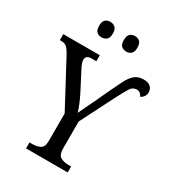

<svg xmlns="http://www.w3.org/2000/svg" viewBox="-220 -1044 1058 1166"><g transform="rotate(30 309.0 -461.0)"><path d="M147 0V-42H167Q198 -42 221 -53.5Q244 -65 244 -110V-301L74 -619Q58 -648 44.5 -660Q31 -672 8 -672H-4V-714H252V-672H221Q196 -672 187.5 -663Q179 -654 179 -641Q179 -628 184.5 -613.5Q190 -599 196 -588L265 -455Q280 -425 292 -396Q304 -367 311 -344Q320 -365 335 -395.5Q350 -426 365 -457L409 -552Q433 -602 451.5 -639.5Q470 -677 494 -698.5Q518 -720 557 -720Q591 -720 606.5 -704.5Q622 -689 622 -668Q622 -650 613 -637Q604 -624 590 -618Q585 -630 575.5 -638Q566 -646 552 -646Q523 -646 506 -618Q489 -590 459 -532L342 -301V-115Q342 -67 364.5 -54.5Q387 -42 418 -42H439V0ZM380 -813Q359 -813 345.5 -825Q332 -837 332 -867Q332 -898 345.5 -910Q359 -922 380 -922Q399 -922 413 -910Q427 -898 427 -867Q427 -837 413 -825Q399 -813 380 -813ZM206 -813Q186 -813 172.5 -825Q159 -837 159 -867Q159 -898 172.5 -910Q186 -922 206 -922Q226 -922 240.5 -910Q255 -898 255 -867Q255 -837 240.5 -825Q226 -813 206 -813Z"/></g></svg>

Font: Noto Serif SemiCondensed
Style: Regular
Weight: 400
Width: 4
Designer: Monotype Design Team
Foundry: Monotype Imaging Inc.
Version: Version 2.013